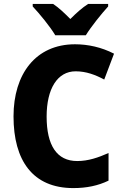

<svg xmlns="http://www.w3.org/2000/svg" viewBox="-20 -950 630 980"><path d="M262 -770H418C445 -814 499 -881 532 -917V-930H430C399 -910 372 -886 339 -853C307 -885 281 -910 251 -930H147V-917C181 -881 237 -813 262 -770ZM366 -586C420 -586 467 -568 512 -544L562 -676C498 -709 429 -724 363 -724C162 -724 49 -572 49 -356C49 -131 147 10 354 10C422 10 480 -2 534 -28V-169C482 -146 431 -128 374 -128C270 -128 218 -208 218 -355C218 -497 273 -586 366 -586Z"/></svg>

Font: Noto Sans Georgian SemiCondensed ExtraBold
Style: Regular
Weight: 800
Width: 4
Designer: Monotype Design Team, Akaki Razmadze
Foundry: Google LLC
Version: Version 2.005